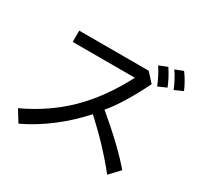

<svg xmlns="http://www.w3.org/2000/svg" viewBox="-171 -953 1261 1225"><g transform="rotate(30 460.0 -341.0)"><path d="M854 -612Q829 -675 792 -728L851 -751Q889 -700 915 -639ZM752 -579Q727 -641 690 -699L751 -723Q787 -670 813 -606ZM757 68Q647 -72 485 -221Q405 -131 307.5 -56Q210 19 104 69L52 -15Q233 -99 366 -229.5Q499 -360 601 -556H143V-639H655L714 -574Q619 -382 535 -283Q727 -122 826 -5Z"/></g></svg>

Font: LINE Seed Sans KR Regular
Style: Regular
Weight: 400
Designer: LINE VX Design & Sandoll Inc & Dalton Maag Ltd
Foundry: Sandoll Inc.
Version: Version 1.000